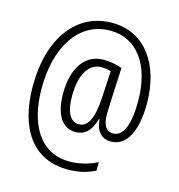

<svg xmlns="http://www.w3.org/2000/svg" viewBox="-117 -818 939 1010"><g transform="rotate(15 352.5 -313.0)"><path d="M656 -352C656 -567 548 -716 372 -716C180 -717 52 -552 52 -288C52 -53 155 90 341 90C400 90 450 78 491 56V10C452 31 395 47 341 47C182 47 100 -88 100 -290C100 -505 196 -674 372 -674C517 -674 608 -550 608 -353C608 -222 578 -155 524 -155C487 -155 467 -184 467 -245C467 -261 468 -288 469 -309L478 -499C452 -509 414 -517 377 -517C279 -517 216 -433 216 -291C216 -175 259 -111 331 -111C379 -111 415 -141 433 -209H437C440 -149 469 -111 524 -111C610 -111 656 -205 656 -352ZM265 -290C265 -406 307 -476 376 -476C395 -476 413 -473 428 -468L420 -327C414 -207 386 -155 337 -155C291 -155 265 -202 265 -290Z"/></g></svg>

Font: Noto Sans Arabic Cond Light
Style: Regular
Weight: 300
Width: 3
Designer: Monotype Design Team, Nadine Chahine, Nizar Qandah and Khaled Hosny
Foundry: Monotype Imaging Inc.
Version: Version 2.012